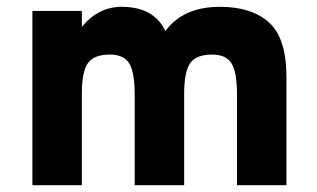

<svg xmlns="http://www.w3.org/2000/svg" viewBox="-20 -543 930 563"><path d="M675 0V-264Q675 -331 659 -357Q643 -383 602 -383Q555 -383 537.5 -357.5Q520 -332 520 -268V0H375V-264Q375 -331 359 -357Q343 -383 302 -383Q255 -383 237.5 -357.5Q220 -332 220 -268V0H75V-511H220V-464Q268 -523 337 -523Q431 -523 465 -452Q517 -523 625 -523Q718 -523 769 -477Q820 -431 820 -316V0Z"/></svg>

Font: Overpass Heavy
Style: Regular
Weight: 900
Designer: Delve Withrington, Thomas Jockin
Foundry: Delve Fonts
Version: Version 3.000;DELV;Overpass